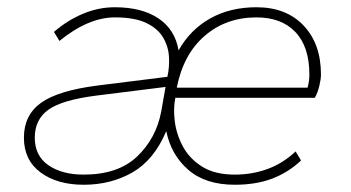

<svg xmlns="http://www.w3.org/2000/svg" viewBox="-20 -500 968 530"><path d="M211 10Q138 10 92 -24Q46 -58 46 -120Q46 -182 93 -216Q140 -250 250 -264L442 -288Q448 -314 446.5 -342.5Q445 -371 430.5 -396Q416 -421 384 -436.5Q352 -452 297 -452Q224 -452 144 -387L129 -412Q166 -444 209 -462Q252 -480 297 -480Q371 -480 417 -449.5Q463 -419 473 -361Q505 -418 560 -449Q615 -480 688 -480Q770 -480 818 -429.5Q866 -379 866 -294Q866 -282 861.5 -263Q857 -244 849 -230H464Q458 -201 462.5 -165Q467 -129 485 -95.5Q503 -62 538 -40Q573 -18 628 -18Q676 -18 718.5 -33.5Q761 -49 796 -82L811 -57Q776 -24 731.5 -7Q687 10 628 10Q547 10 499.5 -31.5Q452 -73 439 -138Q405 -58 345.5 -24Q286 10 211 10ZM468 -258H829Q834 -276 834 -294Q834 -371 795.5 -411.5Q757 -452 688 -452Q604 -452 545 -401Q486 -350 468 -258ZM211 -18Q306 -18 358.5 -68Q411 -118 425 -192L437 -260L245 -236Q151 -224 113.5 -197Q76 -170 76 -120Q76 -70 113.5 -44Q151 -18 211 -18Z"/></svg>

Font: Gantari Thin
Style: Italic
Weight: 100
Italic angle: -10°
Designer: Anugrah Pasau
Foundry: Lafontype
Version: Version 1.000; ttfautohint (v1.8.4.7-5d5b)